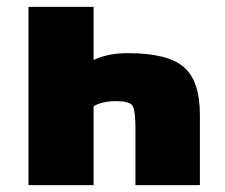

<svg xmlns="http://www.w3.org/2000/svg" viewBox="-20 -540 656 560"><path d="M253 -365Q295 -385 353 -385Q469 -385 516 -344.5Q563 -304 563 -205V0H375V-167Q375 -221 365.5 -233Q356 -245 318 -245Q278 -245 253 -230V0H63V-520H253Z"/></svg>

Font: M PLUS 1p Black
Style: Regular
Weight: 900
Version: Version 1.061